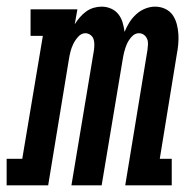

<svg xmlns="http://www.w3.org/2000/svg" viewBox="-67 -558 587 578"><path d="M-47 0V-80H0L62 -450H25V-530H166L158 -485Q165 -496 173.5 -506Q182 -516 192.5 -523.5Q203 -531 215 -534.5Q227 -538 239 -538Q239 -538 239 -538Q239 -538 239 -538Q254 -538 267.5 -532Q281 -526 289.5 -515Q298 -504 302 -490.5Q306 -477 308 -462Q314 -477 322.5 -490.5Q331 -504 343 -515Q355 -526 370 -532Q385 -538 400 -538Q400 -538 400 -538Q400 -538 400 -538Q416 -538 430 -531.5Q444 -525 452.5 -513Q461 -501 465 -486Q469 -471 470 -455.5Q471 -440 469.5 -424Q468 -408 465 -393L414 -80H450V0H310L377 -408Q378 -416 378.5 -424.5Q379 -433 376 -440.5Q373 -448 366.5 -453Q360 -458 351 -458Q339 -458 329.5 -447.5Q320 -437 315 -425.5Q310 -414 307 -402Q304 -390 302 -377L239 0H148L216 -408Q217 -416 217 -424.5Q217 -433 214.5 -440.5Q212 -448 205 -453Q198 -458 190 -458Q178 -458 168.5 -447.5Q159 -437 153.5 -425.5Q148 -414 145 -402Q142 -390 140 -377L78 0Z"/></svg>

Font: Iosevka Slab Medium Oblique
Style: Regular
Weight: 500
Italic angle: -9°
Monospace: yes
Designer: Belleve Invis
Foundry: Belleve Invis
Version: Version 11.1.1; ttfautohint (v1.8.3)